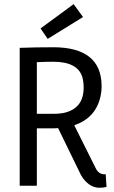

<svg xmlns="http://www.w3.org/2000/svg" viewBox="-20 -888 546 918"><path d="M156.2 0V-274.4H237.3Q251 -274.4 257.8 -275.4L367.2 -50.8Q401.4 6.8 452.1 9.8Q473.6 9.8 489.3 5.9L485.4 -54.7H476.6Q451.2 -56.6 438.5 -82L335 -289.1Q436.5 -323.2 460 -424.8Q465.8 -450.2 465.8 -478.5Q463.9 -661.1 236.3 -662.1Q148.4 -662.1 74.2 -659.2V0ZM234.4 -592.8Q349.6 -592.8 373 -521.5Q379.9 -499 379.9 -468.8Q379.9 -368.2 283.2 -347.7Q262.7 -343.8 237.3 -343.8H156.2V-590.8Q205.1 -592.8 234.4 -592.8ZM377 -806.6 332 -868.2 173.8 -752 208 -702.1Z"/></svg>

Font: Yaldevi Colombo Medium
Style: Regular
Weight: 500
Designer: Sol Matas, Denzil Rajitha, Kosala Senevirathne and Pathum Egodawatta
Foundry: Mooniak
Version: Version 1.020 ; ttfautohint (v1.6)